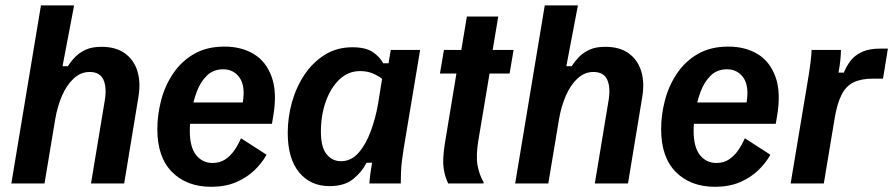

<svg xmlns="http://www.w3.org/2000/svg" viewBox="-20 -687 3345 719"><path d="M22.5 0 133.3 -666.7H257.5L214.2 -439.2H234.2Q245.8 -457.5 261.7 -473.8Q277.5 -490 300.8 -500.8Q324.2 -511.7 360 -511.7Q414.2 -511.7 447.9 -487.1Q481.7 -462.5 494.6 -420.4Q507.5 -378.3 498.3 -323.3L445 0H320.8L371.7 -306.7Q380.8 -358.3 367.5 -387.9Q354.2 -417.5 315.8 -417.5Q282.5 -417.5 256.2 -393.3Q230 -369.2 212.5 -329.2Q195 -289.2 186.7 -240L146.7 0Z M770.8 12.5Q679.2 12.5 624.2 -42.9Q569.2 -98.3 569.2 -203.3Q569.2 -256.7 583.3 -311.2Q597.5 -365.8 628.3 -411.7Q659.2 -457.5 706.7 -485Q754.2 -512.5 820.8 -512.5Q884.2 -512.5 930.4 -484.6Q976.7 -456.7 997.5 -398.8Q1018.3 -340.8 1003.3 -252.5L998.3 -223.3H660.8L663.3 -303.3H889.2Q899.2 -365 877.1 -396.2Q855 -427.5 815.8 -427.5Q779.2 -427.5 755 -404.2Q730.8 -380.8 717.1 -344.2Q703.3 -307.5 697.1 -268.3Q690.8 -229.2 690.8 -196.7Q690.8 -135.8 714.6 -106.2Q738.3 -76.7 775.8 -76.7Q803.3 -76.7 823.3 -90Q843.3 -103.3 857.9 -124.6Q872.5 -145.8 882.5 -169.2L978.3 -107.5Q960 -75 931.3 -47.9Q902.5 -20.8 862.9 -4.2Q823.3 12.5 770.8 12.5Z M1214.2 10Q1142.5 10 1100 -41.7Q1057.5 -93.3 1057.5 -189.2Q1057.5 -247.5 1073.3 -304.2Q1089.2 -360.8 1120.4 -407.5Q1151.7 -454.2 1196.7 -482.1Q1241.7 -510 1300 -510Q1349.2 -510 1375.8 -492.1Q1402.5 -474.2 1415 -450H1435L1443.3 -500H1553.3L1491.7 -130.8Q1488.3 -109.2 1485.4 -86.7Q1482.5 -64.2 1481.7 -42.1Q1480.8 -20 1480.8 0H1363.3Q1364.2 -16.7 1367.1 -37.9Q1370 -59.2 1373.3 -77.5H1352.5Q1336.7 -45 1303.8 -17.5Q1270.8 10 1214.2 10ZM1256.7 -83.3Q1295 -83.3 1322.5 -114.6Q1350 -145.8 1368.3 -195.4Q1386.7 -245 1395.8 -298.3L1410.8 -391.7Q1395 -404.2 1374.6 -412.5Q1354.2 -420.8 1328.3 -420.8Q1284.2 -420.8 1251.2 -389.6Q1218.3 -358.3 1200 -306.7Q1181.7 -255 1181.7 -194.2Q1181.7 -135.8 1202.9 -109.6Q1224.2 -83.3 1256.7 -83.3Z M1658.3 0Q1645.8 -25.8 1641.2 -57.9Q1636.7 -90 1645.8 -149.2L1689.2 -411.7H1627.5L1642.5 -500H1707.5L1728.3 -625H1845.8L1825 -500H1903.3L1888.3 -411.7H1813.3L1771.7 -163.3Q1761.7 -104.2 1768.3 -67.9Q1775 -31.7 1790.8 -5V0Z M1909.2 0 2020 -666.7H2144.2L2100.8 -439.2H2120.8Q2132.5 -457.5 2148.3 -473.8Q2164.2 -490 2187.5 -500.8Q2210.8 -511.7 2246.7 -511.7Q2300.8 -511.7 2334.6 -487.1Q2368.3 -462.5 2381.2 -420.4Q2394.2 -378.3 2385 -323.3L2331.7 0H2207.5L2258.3 -306.7Q2267.5 -358.3 2254.2 -387.9Q2240.8 -417.5 2202.5 -417.5Q2169.2 -417.5 2142.9 -393.3Q2116.7 -369.2 2099.2 -329.2Q2081.7 -289.2 2073.3 -240L2033.3 0Z M2657.5 12.5Q2565.8 12.5 2510.8 -42.9Q2455.8 -98.3 2455.8 -203.3Q2455.8 -256.7 2470 -311.2Q2484.2 -365.8 2515 -411.7Q2545.8 -457.5 2593.3 -485Q2640.8 -512.5 2707.5 -512.5Q2770.8 -512.5 2817.1 -484.6Q2863.3 -456.7 2884.2 -398.8Q2905 -340.8 2890 -252.5L2885 -223.3H2547.5L2550 -303.3H2775.8Q2785.8 -365 2763.8 -396.2Q2741.7 -427.5 2702.5 -427.5Q2665.8 -427.5 2641.7 -404.2Q2617.5 -380.8 2603.8 -344.2Q2590 -307.5 2583.8 -268.3Q2577.5 -229.2 2577.5 -196.7Q2577.5 -135.8 2601.2 -106.2Q2625 -76.7 2662.5 -76.7Q2690 -76.7 2710 -90Q2730 -103.3 2744.6 -124.6Q2759.2 -145.8 2769.2 -169.2L2865 -107.5Q2846.7 -75 2817.9 -47.9Q2789.2 -20.8 2749.6 -4.2Q2710 12.5 2657.5 12.5Z M2940.8 0 3004.2 -380Q3010.8 -417.5 3015 -451.2Q3019.2 -485 3019.2 -500H3129.2Q3129.2 -483.3 3126.7 -460Q3124.2 -436.7 3120 -415H3140Q3149.2 -438.3 3165 -459.2Q3180.8 -480 3207.9 -492.5Q3235 -505 3276.7 -505H3305L3286.7 -392.5H3249.2Q3205 -392.5 3176.7 -378.8Q3148.3 -365 3131.7 -332.5Q3115 -300 3105.8 -245L3065 0Z"/></svg>

Font: Familjen Grotesk SemiBold
Style: Italic
Weight: 600
Italic angle: -9.46201°
Designer: Anders Wikstroem, Jonas Baeckman, Matilda Gysing, Kristian Moeller
Foundry: Familjen STHLM AB
Version: Version 2.002